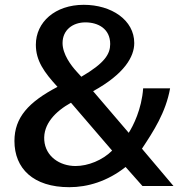

<svg xmlns="http://www.w3.org/2000/svg" viewBox="-20 -773 780 798"><path d="M328 -753C209 -753 129 -681 129 -587C129 -521 163 -473 219 -412C99 -349 40 -285 40 -187C40 -73 118 5 268 5C344 5 426 -19 502 -79L572 0H701L570 -155C617 -226 669 -305 687 -406H575C569 -319 533 -249 515 -221L367 -394C498 -466 538 -538 538 -594C538 -690 443 -753 328 -753ZM446 -147C406 -107 346 -83 294 -83C228 -83 169 -123 164 -190C159 -257 210 -310 275 -346ZM335 -680C387 -680 438 -654 438 -590C438 -549 416 -511 318 -454L299 -475C275 -501 240 -548 240 -594C240 -649 283 -680 335 -680Z"/></svg>

Font: Cheyenne Sans Medium
Style: Regular
Weight: 500
Designer: The Public Sans project authors (U.S. Web Design System), Libre Franklin designed by Pablo Impallari and Rodrigo Fuenzal
Foundry: The Cheyenne Sans Project Authors
Version: Version 2.007